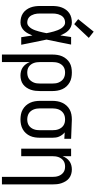

<svg xmlns="http://www.w3.org/2000/svg" viewBox="492 -1302 1015 2040"><g transform="rotate(90 1000.0 -282.5)"><path d="M220 8Q245 8 268 -3Q291 -14 308 -32.5Q325 -51 336.5 -73.5Q348 -96 358 -119Q362 -89 366.5 -59.5Q371 -30 376 0H456Q442 -67 429 -134.5Q416 -202 401 -269Q415 -334 428 -399.5Q441 -465 454 -530H374Q370 -502 365.5 -473.5Q361 -445 357 -416Q347 -439 335 -460.5Q323 -482 306 -499.5Q289 -517 266.5 -527.5Q244 -538 220 -538Q194 -538 168.5 -532Q143 -526 121.5 -511.5Q100 -497 84.5 -476Q69 -455 60 -431Q51 -407 47.5 -381.5Q44 -356 44 -330V-200Q44 -174 47.5 -148.5Q51 -123 60 -99Q69 -75 84.5 -54Q100 -33 121.5 -18.5Q143 -4 168.5 2Q194 8 220 8ZM220 -64Q204 -64 189 -69Q174 -74 162.5 -84.5Q151 -95 143.5 -109Q136 -123 131.5 -138Q127 -153 125.5 -168.5Q124 -184 124 -200V-330Q124 -346 125.5 -361.5Q127 -377 131.5 -392Q136 -407 143.5 -421Q151 -435 162.5 -445.5Q174 -456 189 -461Q204 -466 220 -466Q240 -466 256.5 -453Q273 -440 283.5 -422.5Q294 -405 301.5 -386Q309 -367 314.5 -347.5Q320 -328 324.5 -308.5Q329 -289 333 -269Q329 -248 324.5 -228Q320 -208 314.5 -187.5Q309 -167 302 -147.5Q295 -128 284.5 -110Q274 -92 257.5 -78Q241 -64 220 -64ZM237 -563 383 -718 317 -770 184 -605Z M560 205H640V-91Q648 -69 662 -50Q676 -31 694.5 -17.5Q713 -4 736 2Q759 8 782 8Q807 8 832 1.5Q857 -5 877 -20Q897 -35 911.5 -56.5Q926 -78 934 -101.5Q942 -125 945 -150Q948 -175 948 -200V-330Q948 -357 943.5 -384Q939 -411 928 -436Q917 -461 898.5 -481Q880 -501 856 -514.5Q832 -528 805 -533Q778 -538 751 -538Q724 -538 697.5 -533Q671 -528 648 -514.5Q625 -501 607 -480Q589 -459 578.5 -434.5Q568 -410 564 -383.5Q560 -357 560 -330ZM751 -64Q734 -64 718 -68Q702 -72 688.5 -81.5Q675 -91 665 -105Q655 -119 649.5 -134.5Q644 -150 642 -167Q640 -184 640 -200V-330Q640 -347 642 -363.5Q644 -380 649.5 -395.5Q655 -411 665 -425Q675 -439 688.5 -448.5Q702 -458 718.5 -462Q735 -466 751 -466Q768 -466 785 -462Q802 -458 816 -449Q830 -440 840.5 -426Q851 -412 857.5 -396.5Q864 -381 866 -364Q868 -347 868 -330V-200Q868 -183 866 -166Q864 -149 857.5 -133.5Q851 -118 840.5 -104Q830 -90 816 -81Q802 -72 785 -68Q768 -64 751 -64Z M1250 8Q1277 8 1303.5 2.5Q1330 -3 1353.5 -16Q1377 -29 1395.5 -49.5Q1414 -70 1425 -94.5Q1436 -119 1440 -146Q1444 -173 1444 -200V-330Q1444 -349 1441.5 -367.5Q1439 -386 1431.5 -403Q1424 -420 1413 -435Q1402 -450 1387 -462L1455 -458V-530L1251 -538H1250Q1223 -538 1196 -533Q1169 -528 1145 -515Q1121 -502 1102.5 -481.5Q1084 -461 1072.5 -436Q1061 -411 1056.5 -384Q1052 -357 1052 -330V-200Q1052 -173 1056.5 -146Q1061 -119 1072.5 -94Q1084 -69 1102.5 -49Q1121 -29 1145 -15.5Q1169 -2 1196 3Q1223 8 1250 8ZM1250 -64Q1233 -64 1216 -68Q1199 -72 1184.5 -81Q1170 -90 1159.5 -104Q1149 -118 1143 -133.5Q1137 -149 1134.5 -166Q1132 -183 1132 -200V-330Q1132 -347 1134.5 -364Q1137 -381 1143 -397Q1149 -413 1160 -426.5Q1171 -440 1185 -449Q1199 -458 1216 -462Q1233 -466 1250 -466Q1267 -466 1283.5 -462Q1300 -458 1314 -448.5Q1328 -439 1338 -425.5Q1348 -412 1354 -396Q1360 -380 1362 -363.5Q1364 -347 1364 -330V-200Q1364 -183 1362 -166.5Q1360 -150 1354 -134Q1348 -118 1338 -104.5Q1328 -91 1314 -81.5Q1300 -72 1283.5 -68Q1267 -64 1250 -64Q1250 -64 1250 -64Q1250 -64 1250 -64Z M1860 205H1940V-330Q1940 -355 1937.5 -379.5Q1935 -404 1927 -427.5Q1919 -451 1906 -472.5Q1893 -494 1873.5 -509Q1854 -524 1830 -531Q1806 -538 1781 -538Q1758 -538 1735.5 -532Q1713 -526 1694 -512.5Q1675 -499 1661.5 -480Q1648 -461 1640 -439V-530H1560V0H1640V-330Q1640 -347 1642 -363.5Q1644 -380 1649.5 -395.5Q1655 -411 1664.5 -424.5Q1674 -438 1687.5 -448Q1701 -458 1717.5 -462Q1734 -466 1750 -466Q1767 -466 1783 -462Q1799 -458 1812.5 -448Q1826 -438 1835.5 -424.5Q1845 -411 1850.5 -395.5Q1856 -380 1858 -363.5Q1860 -347 1860 -330Z"/></g></svg>

Font: Iosevka SS09
Style: Regular
Weight: 400
Monospace: yes
Designer: Belleve Invis
Foundry: Belleve Invis
Version: Version 5.2.1; ttfautohint (v1.8.3)